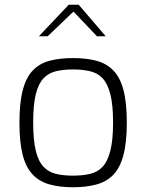

<svg xmlns="http://www.w3.org/2000/svg" viewBox="-20 -784 617 810"><path d="M288 6Q233 6 190.5 -5.5Q148 -17 119 -46.5Q90 -76 76 -129.5Q62 -183 62 -267Q62 -352 76.5 -405.5Q91 -459 119.5 -488Q148 -517 190.5 -528Q233 -539 288 -539Q343 -539 385.5 -528Q428 -517 457 -488Q486 -459 500.5 -405.5Q515 -352 515 -267Q515 -183 500.5 -129Q486 -75 457.5 -46Q429 -17 386 -5.5Q343 6 288 6ZM288 -43Q328 -43 360 -50.5Q392 -58 413 -80.5Q434 -103 445.5 -148Q457 -193 457 -267Q457 -342 445.5 -386.5Q434 -431 413 -453.5Q392 -476 360 -483.5Q328 -491 288 -491Q247 -491 216 -483.5Q185 -476 163.5 -453.5Q142 -431 131 -386.5Q120 -342 120 -267Q120 -193 131 -148Q142 -103 163.5 -80.5Q185 -58 216 -50.5Q247 -43 288 -43ZM144 -631 270 -764H312L426 -631H389L290 -735L181 -631Z"/></svg>

Font: Exo Thin Light
Style: Regular
Weight: 300
Version: Version 2.000